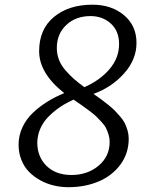

<svg xmlns="http://www.w3.org/2000/svg" viewBox="-20 -778 649 807"><path d="M58.1 -169.9Q58.1 -208.5 74.5 -243.4Q90.8 -278.3 119.4 -304.9Q147.9 -331.5 180.2 -351.3Q212.4 -371.1 250 -386.7Q144.5 -469.7 144.5 -563Q144.5 -655.3 206.8 -706.8Q269 -758.3 368.7 -758.3Q448.2 -758.3 501 -714.4Q553.7 -670.4 553.7 -597.7Q553.7 -527.8 501.7 -469.5Q449.7 -411.1 373 -383.3Q394 -368.7 404.1 -361.3Q414.1 -354 432.9 -339.1Q451.7 -324.2 461.4 -314.2Q471.2 -304.2 484.6 -288.8Q498 -273.4 504.6 -260Q511.2 -246.6 516.1 -229.7Q521 -212.9 521 -195.3Q521 -133.3 486.1 -86.2Q451.2 -39.1 394 -15.1Q336.9 8.8 267.6 8.8Q237.3 8.8 207.5 2Q177.7 -4.9 150.6 -19.5Q123.5 -34.2 103 -54.7Q82.5 -75.2 70.3 -105Q58.1 -134.8 58.1 -169.9ZM334.5 -411.6Q400.4 -440.4 440.4 -487.5Q480.5 -534.7 480.5 -592.8Q480.5 -647.5 445.8 -679Q411.1 -710.4 360.4 -710.4Q298.3 -710.4 258.5 -672.9Q218.8 -635.3 218.8 -576.2Q218.8 -550.8 227.5 -527.6Q236.3 -504.4 254.2 -483.6Q272 -462.9 290 -447Q308.1 -431.2 334.5 -411.6ZM136.7 -178.7Q136.7 -119.1 175.5 -80.8Q214.4 -42.5 280.3 -42.5Q347.7 -42.5 394.3 -81.5Q440.9 -120.6 440.9 -181.6Q440.9 -197.3 436.3 -212.2Q431.6 -227.1 426 -238.8Q420.4 -250.5 407.2 -264.9Q394 -279.3 384.8 -288.3Q375.5 -297.4 355.5 -312.3Q335.4 -327.1 324.5 -335Q313.5 -342.8 289.1 -359.4Q259.8 -346.2 235.1 -329.8Q210.4 -313.5 187.3 -291.3Q164.1 -269 150.6 -240Q137.2 -210.9 136.7 -178.7Z"/></svg>

Font: HaufeMerriweatherSansLt
Style: Italic
Weight: 300
Designer: Eben Sorkin ( eben@eyebytes.com )
Foundry: Eben Sorkin
Version: Version 1.56